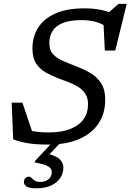

<svg xmlns="http://www.w3.org/2000/svg" viewBox="-20 -752 688 1012"><path d="M545 -607.5Q522 -625.5 488 -635.8Q454 -646 408.5 -646Q348.5 -646 311.2 -631Q274 -616 257 -589Q240 -562 240 -525Q240 -488.5 258.5 -467.5Q277 -446.5 308.8 -432.5Q340.5 -418.5 379 -403.5Q418 -389 453.8 -368.8Q489.5 -348.5 512 -315Q534.5 -281.5 534.5 -225.5Q534.5 -154.5 499.5 -101.5Q464.5 -48.5 397.2 -19.2Q330 10 233.5 10Q170.5 10 129 3.2Q87.5 -3.5 49.5 -17.5L41.5 -211H98L162 -22L123.5 -67Q147 -61 174.2 -57.5Q201.5 -54 236 -54Q305.5 -54 351.5 -72.5Q397.5 -91 420.8 -124.2Q444 -157.5 444 -202Q444 -234.5 430.5 -256.2Q417 -278 394.5 -292.5Q372 -307 344.8 -317.5Q317.5 -328 289 -338.5Q252 -352.5 220.5 -370.5Q189 -388.5 170 -418Q151 -447.5 151 -496.5Q151 -559 181.2 -606.5Q211.5 -654 272.2 -681Q333 -708 425 -708Q474.5 -708 516 -699.2Q557.5 -690.5 595.5 -669.5L544 -678.5L604.5 -731.5H648L587.5 -485.5H532.5L525 -637.5ZM170.5 240.5Q134.5 240.5 120.2 231.2Q106 222 106 207.5Q106 195.5 113.5 187.2Q121 179 133 179Q139.5 179 146.2 186Q153 193 163.5 200Q174 207 190.5 207Q220 207 236.5 192.2Q253 177.5 253 154Q253 137 234 125Q215 113 163 104.5L166 95L267 -13.5H311.5L214 90L219.5 56Q273.5 67 293.8 86.5Q314 106 314 131Q314 161.5 297.5 186.2Q281 211 249.2 225.8Q217.5 240.5 170.5 240.5Z"/></svg>

Font: Newsreader 9pt
Style: Italic
Weight: 400
Italic angle: -17°
Designer: Hugues Gentile
Foundry: Production Type
Version: Version 1.003